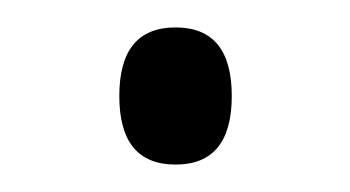

<svg xmlns="http://www.w3.org/2000/svg" viewBox="-20 -558 255 140"><path d="M67 -488Q67 -538 108 -538Q149 -538 149 -488Q149 -438 108 -438Q67 -438 67 -488Z"/></svg>

Font: Noto Sans Condensed Light
Style: Regular
Weight: 300
Width: 3
Designer: Monotype Design Team
Foundry: Monotype Imaging Inc.
Version: Version 2.013; ttfautohint (v1.8.4.7-5d5b)